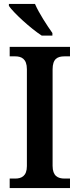

<svg xmlns="http://www.w3.org/2000/svg" viewBox="-20 -951 402 971"><path d="M191 -771H245V-784C218 -822 176 -886 157 -931H25V-921C49 -886 135 -807 191 -771ZM29 0H334V-48H306C273 -48 246 -61 246 -112V-600C246 -654 271 -666 306 -666H334V-714H29V-666H57C88 -666 116 -654 116 -601V-111C116 -60 88 -48 57 -48H29Z"/></svg>

Font: Noto Serif Khmer SemiCondensed SemiBold
Style: Regular
Weight: 600
Width: 4
Designer: Danh Hong and the Monotype Design Team
Foundry: Monotype Imaging Inc.
Version: Version 2.004